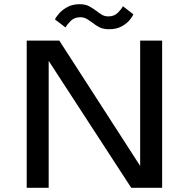

<svg xmlns="http://www.w3.org/2000/svg" viewBox="-20 -893 915 913"><path d="M107 0V-700H262L646.5 -104V-700H751V0H604L211.5 -603.5V0ZM498.5 -754Q470 -754 451.2 -764.2Q432.5 -774.5 417.5 -786.5Q404.5 -796 391.8 -803.5Q379 -811 362 -811Q334 -811 316.5 -793.8Q299 -776.5 291.5 -762.5L241.5 -800.5Q245 -810 259.5 -827.2Q274 -844.5 299 -858.8Q324 -873 358.5 -873Q386.5 -873 405 -862.8Q423.5 -852.5 438.5 -841Q451.5 -830.5 464.8 -822.8Q478 -815 495.5 -815Q523 -815 540.2 -832.2Q557.5 -849.5 564.5 -863.5L614 -825Q610.5 -815 596.8 -798Q583 -781 558.5 -767.5Q534 -754 498.5 -754Z"/></svg>

Font: Trispace SemiExpanded
Style: Regular
Weight: 400
Width: 6
Designer: Tyler Finck
Foundry: Etcetera Type Company
Version: Version 1.210; ttfautohint (v1.8.3)